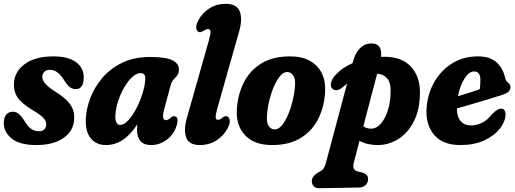

<svg xmlns="http://www.w3.org/2000/svg" viewBox="-23 -752 2706 1008"><path d="M181.5 -63Q201 -63 210.5 -73.5Q220 -84 220 -99Q220 -114.5 207 -130.5Q194 -146.5 149 -173.5Q92 -207.5 69.8 -239.5Q47.5 -271.5 50.5 -318.5Q55 -378.5 109.2 -417.2Q163.5 -456 256.5 -456Q335 -456 375.8 -426Q416.5 -396 416.5 -347Q416.5 -284 374.5 -284Q357.5 -284 344.2 -294Q331 -304 314.5 -330Q298 -356 280 -370.8Q262 -385.5 238.5 -385.5Q220 -385.5 209.5 -374.5Q199 -363.5 199 -347.5Q199 -332.5 213.2 -314.5Q227.5 -296.5 268.5 -270Q314.5 -241.5 336.8 -215Q359 -188.5 364 -162.5Q369 -136.5 364.5 -109.5Q355 -55 303 -22.8Q251 9.5 168 9.5Q81.5 9.5 39.2 -24Q-3 -57.5 -3 -106Q-3 -134 9.5 -149.8Q22 -165.5 45 -165.5Q63 -165.5 77.5 -152.2Q92 -139 106.5 -116Q124 -86 141.8 -74.5Q159.5 -63 181.5 -63Z M838.5 -176.5Q823.5 -121 848.5 -121Q859.5 -121 875.5 -136Q883.5 -142.5 891 -141.5Q920.5 -140.5 902.5 -86.5Q886 -41.5 849.5 -16Q813 9.5 771 9.5Q732.5 9.5 714.5 -11.2Q696.5 -32 696.5 -68.5Q696.5 -84 697.5 -99Q628 9.5 533.5 9.5Q483.5 9.5 454 -25.2Q424.5 -60 427.5 -129.5Q430 -181 451.2 -237.2Q472.5 -293.5 513.8 -342.5Q555 -391.5 617.8 -422.2Q680.5 -453 766.5 -453Q851 -453 885.5 -433.8Q920 -414.5 916 -380.5Q914 -363 905.8 -353.8Q897.5 -344.5 887.8 -333.8Q878 -323 872 -301.5ZM583 -150.5Q580.5 -123 587.8 -109.5Q595 -96 607 -96Q628 -96 651 -121Q674 -146 693.8 -184.5Q713.5 -223 726.2 -264.5Q739 -306 739.5 -339Q740 -352.5 734.8 -360.2Q729.5 -368 715 -368Q693.5 -368 671.5 -347.8Q649.5 -327.5 630.2 -294.8Q611 -262 598.2 -224Q585.5 -186 583 -150.5Z M1233 -589 1118 -183Q1108 -148 1109.2 -135.5Q1110.5 -123 1121 -123Q1133 -123 1145.5 -135Q1155.5 -142.5 1164.5 -142Q1177 -141.5 1182.2 -125Q1187.5 -108.5 1172.5 -79.5Q1152 -40 1114 -15.2Q1076 9.5 1026 9.5Q969 9.5 954.5 -30Q940 -69.5 958.5 -134L1073.5 -539.5Q1083.5 -574.5 1082 -587Q1080.5 -599.5 1070 -599.5Q1060 -599.5 1046.5 -591Q1033 -582 1025.5 -583Q1013 -583.5 1008 -599.8Q1003 -616 1018 -645Q1038.5 -683.5 1076.2 -707.8Q1114 -732 1162 -732Q1220 -732 1235.5 -692.5Q1251 -653 1233 -589Z M1500 -456Q1563 -456 1605 -432Q1647 -408 1667 -366.2Q1687 -324.5 1684 -272Q1680.5 -196 1649.5 -131.8Q1618.5 -67.5 1558 -29Q1497.5 9.5 1405.5 9.5Q1311.5 9.5 1263.5 -42.2Q1215.5 -94 1220.5 -175Q1224 -249.5 1254.5 -313.8Q1285 -378 1345.8 -417Q1406.5 -456 1500 -456ZM1419.5 -72.5Q1439.5 -72.5 1457.2 -94.2Q1475 -116 1489.5 -150Q1504 -184 1513.2 -221.8Q1522.5 -259.5 1525 -291.5Q1530 -336.5 1517 -355.2Q1504 -374 1484.5 -374Q1465 -374 1447 -352.2Q1429 -330.5 1414.5 -296.5Q1400 -262.5 1390.8 -224.8Q1381.5 -187 1379.5 -155Q1374.5 -110 1387 -91.2Q1399.5 -72.5 1419.5 -72.5Z M1773.5 -292Q1758.5 -279.5 1744.2 -278.5Q1730 -277.5 1721 -287.5Q1709.5 -300 1716 -321.2Q1722.5 -342.5 1741.5 -361.5Q1775 -397.5 1828 -420.5L1831 -431.5Q1842.5 -475 1867.5 -499.5Q1892.5 -524 1927.5 -524Q1984.5 -524 1977.5 -453.5Q1986 -454 1994.5 -454Q2088.5 -454 2136.8 -399.5Q2185 -345 2181.5 -255.5Q2179.5 -171 2148.2 -111.8Q2117 -52.5 2067.2 -21.5Q2017.5 9.5 1960 9.5Q1904 9.5 1864.5 -12.5L1834.5 101Q1824 140 1854.5 148L1878.5 154Q1909.5 162.5 1909.5 187.5Q1909.5 207.5 1896 220Q1882.5 232.5 1861 232.5L1653.5 236Q1634.5 236.5 1624.2 226.2Q1614 216 1614 198.5Q1614 173.5 1649 152.5Q1667 144 1674.2 134.5Q1681.5 125 1686 110.5L1799 -312.5Q1786 -303 1773.5 -292ZM2027.5 -262.5Q2030.5 -315 2010.5 -339Q1990.5 -363 1957 -365L1884.5 -89Q1901 -76.5 1926 -76.5Q1952.5 -76.5 1975 -101.2Q1997.5 -126 2011.8 -168.2Q2026 -210.5 2027.5 -262.5Z M2631 -146.5Q2628.5 -110.5 2599.5 -74.5Q2570.5 -38.5 2518.2 -14.5Q2466 9.5 2394.5 9.5Q2303.5 9.5 2258.8 -41.2Q2214 -92 2216 -170Q2218 -249 2253 -314Q2288 -379 2348 -417.5Q2408 -456 2485.5 -456Q2549 -456 2583 -425.5Q2617 -395 2628 -347Q2631.5 -333 2634.8 -327.8Q2638 -322.5 2643.5 -318.5Q2656.5 -310 2657 -295.5Q2657.5 -282.5 2648 -272Q2638.5 -261.5 2612.5 -253.5Q2582.5 -243.5 2541 -231Q2499.5 -218.5 2455.8 -205.8Q2412 -193 2375.5 -182.5Q2375.5 -140 2395.2 -116.8Q2415 -93.5 2451 -93.5Q2478.5 -93.5 2507 -107.2Q2535.5 -121 2558.5 -151Q2593 -186.5 2613.5 -181Q2624 -178 2628 -168.5Q2632 -159 2631 -146.5ZM2465.5 -377Q2439.5 -377 2415.8 -339.8Q2392 -302.5 2381.5 -247Q2411 -255.5 2441.5 -265.2Q2472 -275 2495.5 -283.5Q2499 -303.5 2499 -333Q2499 -377 2465.5 -377Z"/></svg>

Font: Fraunces 144pt S100
Style: Bold Italic
Weight: 700
Italic angle: -16°
Version: Version 1.000; ttfautohint (v1.8.3)